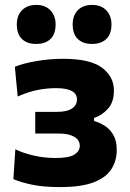

<svg xmlns="http://www.w3.org/2000/svg" viewBox="-20 -751 529 782"><path d="M224.5 11Q156 11 108.5 0.8Q61 -9.5 34.5 -21.5L42.5 -143Q70 -129 113.8 -118.2Q157.5 -107.5 207 -107.5Q261 -107.5 283 -121.5Q305 -135.5 305 -157Q305 -180.5 282.5 -193.8Q260 -207 222 -207H123.5V-295.5H213.5Q252.5 -295.5 273 -309Q293.5 -322.5 293.5 -346Q293.5 -392 208 -392Q172 -392 134.2 -384.8Q96.5 -377.5 52 -358L40.5 -479Q72.5 -492.5 126.8 -502Q181 -511.5 237.5 -511.5Q347 -511.5 395.5 -475.2Q444 -439 444 -382.5Q444 -334.5 419.5 -307.8Q395 -281 363 -270.5V-258.5Q385.5 -252 406.8 -238.5Q428 -225 441.8 -201.2Q455.5 -177.5 455.5 -140Q455.5 -98 434.8 -63.8Q414 -29.5 363.5 -9.2Q313 11 224.5 11ZM354.5 -572Q318 -572 297 -592Q276 -612 276 -652Q276 -688 297 -709.5Q318 -731 355.5 -731Q392 -731 413 -708.8Q434 -686.5 434 -652Q434 -612 412.8 -592Q391.5 -572 354.5 -572ZM127 -572Q90.5 -572 69.5 -592Q48.5 -612 48.5 -652Q48.5 -688 69.8 -709.5Q91 -731 128 -731Q164.5 -731 185.5 -708.8Q206.5 -686.5 206.5 -652Q206.5 -612 185.5 -592Q164.5 -572 127 -572Z"/></svg>

Font: Commissioner
Style: Bold
Weight: 700
Designer: Kostas Bartsokas
Foundry: Kostas Bartsokas
Version: Version 1.000; ttfautohint (v1.8.3)